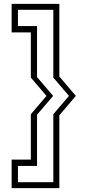

<svg xmlns="http://www.w3.org/2000/svg" viewBox="-20 -770 451 990"><path d="M255 -181 335.5 -275.5 255 -370V-719.5H72.5V-635.5H171V-372.5L254 -275.5L171 -178.5V85.5H72.5V169.5H255ZM139 -181 219.5 -275.5 139 -370V-603H40V-750H286V-375.5L371 -275.5L286 -175.5V200H40V53H139Z"/></svg>

Font: Tourney Light
Style: Regular
Weight: 300
Version: Version 1.015